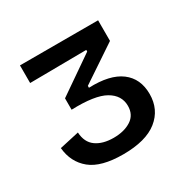

<svg xmlns="http://www.w3.org/2000/svg" viewBox="-103 -774 611 613"><g transform="rotate(-30 202.5 -467.5)"><path d="M186 -262Q105 -262 66.5 -293.5Q28 -325 23 -379L95 -395Q97 -358 121.5 -340.5Q146 -323 186 -323Q225 -323 250.5 -339.5Q276 -356 276 -389Q276 -428 238.5 -449.5Q201 -471 114 -468V-510L250 -604V-610L42 -608V-673H330V-597L197 -508V-501Q275 -504 315 -474Q355 -444 355 -387Q355 -330 312.5 -296Q270 -262 186 -262Z"/></g></svg>

Font: Bricolage Grotesque 10pt
Style: Regular
Weight: 400
Designer: Mathieu Triay
Foundry: Atelier Triay
Version: Version 1.000; ttfautohint (v1.8.4.7-5d5b);gftools[0.9.32]